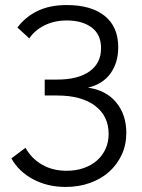

<svg xmlns="http://www.w3.org/2000/svg" viewBox="-20 -735 563 760"><path d="M49 -626Q80 -668 128.5 -691.5Q177 -715 244 -715Q341 -715 394.5 -672Q448 -629 448 -548Q448 -487 417.5 -444.5Q387 -402 328 -388Q400 -378 440 -329.5Q480 -281 480 -209Q480 -162 462 -123Q444 -84 412.5 -55.5Q381 -27 336.5 -11Q292 5 240 5Q168 5 111 -25.5Q54 -56 25 -108L81 -150Q104 -108 146 -83.5Q188 -59 244 -59Q280 -59 310.5 -69.5Q341 -80 363 -99Q385 -118 397.5 -145Q410 -172 410 -205Q410 -276 356 -316.5Q302 -357 206 -357H157V-420H206Q289 -420 334.5 -452.5Q380 -485 380 -544Q380 -599 342.5 -626.5Q305 -654 245 -654Q195 -654 156 -634.5Q117 -615 96 -583Z"/></svg>

Font: PTCRaleway
Style: Regular
Weight: 400
Designer: Matt McInerney, Pablo Impallari, Rodrigo Fuenzalida
Foundry: Matt McInerney, Pablo Impallari, Rodrigo Fuenzalida
Version: Version 3.000g; ttfautohint (v1.5) -l 8 -r 28 -G 28 -x 14 -D